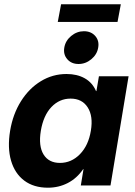

<svg xmlns="http://www.w3.org/2000/svg" viewBox="-20 -876 636 907"><path d="M206.5 10.7Q139.2 10.7 94.5 -22.9Q49.8 -56.6 32.2 -117.2Q14.6 -177.7 27.8 -258.3Q41 -337.4 79.1 -397.9Q117.2 -458.5 172.9 -492.4Q228.5 -526.4 294.4 -526.4Q344.2 -526.4 380.4 -506.1Q416.5 -485.8 433.6 -445.8H435.5L447.3 -515.6H587.4L502 0H361.8L374.5 -77.1H373Q343.3 -33.7 300.3 -11.5Q257.3 10.7 206.5 10.7ZM263.2 -106.4Q317.4 -106.4 357.7 -147.7Q397.9 -189 409.2 -258.3Q420.9 -327.1 394.3 -368.7Q367.7 -410.2 313.5 -410.2Q260.7 -410.2 222.9 -370.4Q185.1 -330.6 172.9 -258.3Q161.1 -186 185.8 -146.2Q210.4 -106.4 263.2 -106.4ZM550.8 -856 535.2 -772.5H252.9L268.6 -856ZM351.1 -573.7Q317.4 -573.7 297.9 -596.2Q278.3 -618.7 283.7 -650.9Q289.1 -683.6 316.2 -706.1Q343.3 -728.5 376.5 -728.5Q410.2 -728.5 429.9 -706.1Q449.7 -683.6 443.8 -650.9Q438.5 -618.7 411.4 -596.2Q384.3 -573.7 351.1 -573.7Z"/></svg>

Font: Inter Display
Style: Bold Italic
Weight: 700
Italic angle: -9.39999°
Designer: Rasmus Andersson
Foundry: rsms
Version: Version 4.000;git-a52131595